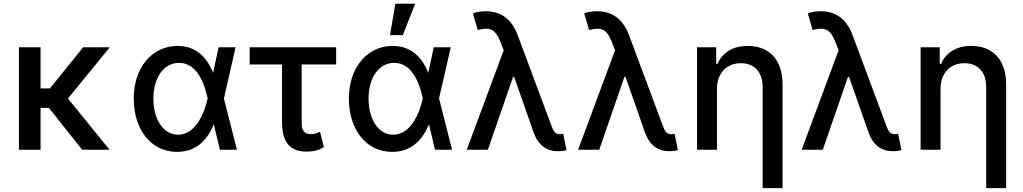

<svg xmlns="http://www.w3.org/2000/svg" viewBox="-20 -797 5446 1022"><path d="M196 -545.5H80.6V0H196V-223H240.1L417.3 0H563.2L341.6 -272.7L564.6 -545.5H422.6L245.7 -326.3H196Z M920.5 11.4C1020.6 12.4 1082.4 -48.7 1116.8 -133.2H1118.6L1150.2 0H1241.1L1171.9 -272.7L1234 -545.5H1143.5L1114.7 -410.5H1113.6C1080.3 -494.7 1021 -552.6 925.1 -552.6C790.1 -552.6 691.8 -437.5 691.8 -272.7C691.8 -106.9 783.7 10.3 920.5 11.4ZM796.5 -272C796.5 -383.5 851.6 -462.4 933.2 -462.4C1032.7 -462.4 1070.3 -344.1 1084.9 -274.1L1085.2 -272.7L1084.9 -271.3C1069.6 -201 1023.8 -79.9 927.9 -79.9C849.1 -79.9 796.5 -161.9 796.5 -272Z M1769.2 -545.5H1308.9V-453.8H1481.2V-146.3C1481.2 -36.6 1527 9.9 1610.8 9.9C1644.2 9.9 1671.9 6 1703.8 -14.2L1683.6 -95.9C1671.5 -90.2 1656.6 -83.1 1637.8 -83.1C1612.9 -83.1 1585.9 -87.4 1585.9 -143.1V-453.8H1769.2Z M2065.7 11.4C2165.8 12.4 2227.6 -48.7 2262.1 -133.2H2263.8L2295.5 0H2386.4L2317.1 -272.7L2379.3 -545.5H2288.7L2259.9 -410.5H2258.9C2225.5 -494.7 2166.2 -552.6 2070.3 -552.6C1935.4 -552.6 1837 -437.5 1837 -272.7C1837 -106.9 1929 10.3 2065.7 11.4ZM1941.8 -272C1941.8 -383.5 1996.8 -462.4 2078.5 -462.4C2177.9 -462.4 2215.6 -344.1 2230.1 -274.1L2230.5 -272.7L2230.1 -271.3C2214.8 -201 2169 -79.9 2073.2 -79.9C1994.3 -79.9 1941.8 -161.9 1941.8 -272ZM2055.8 -610.1H2124.3L2190 -777H2084.5Z M2948.5 7.8C2963.8 8.2 2981.5 6 2995.4 2.1L2978.3 -84.2C2974.4 -83.8 2965.6 -82.7 2960.2 -82.7C2932.5 -82.7 2924.7 -103 2914.8 -129.3L2735.4 -610.4C2703.8 -695 2647 -737.2 2565 -737.2C2535.9 -737.2 2511 -731.5 2497.2 -725.9L2522.7 -637.4C2590.6 -654.8 2617.5 -641 2645.2 -570.7L2661.2 -529.5L2464.5 0H2577.1L2710.9 -387.4H2717L2821 -90.2C2844.8 -24.5 2889.9 7.8 2948.5 7.8Z M3541.2 7.8C3556.5 8.2 3574.2 6 3588.1 2.1L3571 -84.2C3567.1 -83.8 3558.2 -82.7 3552.9 -82.7C3525.2 -82.7 3517.4 -103 3507.5 -129.3L3328.1 -610.4C3296.5 -695 3239.7 -737.2 3157.7 -737.2C3128.6 -737.2 3103.7 -731.5 3089.8 -725.9L3115.4 -637.4C3183.2 -654.8 3210.2 -641 3237.9 -570.7L3253.9 -529.5L3057.2 0H3169.7L3303.6 -387.4H3309.7L3413.7 -90.2C3437.5 -24.5 3482.6 7.8 3541.2 7.8Z M3796.5 -323.9C3796.5 -410.9 3850.5 -460.6 3923.7 -460.6C3996.1 -460.6 4039.4 -413 4039.4 -334.2V204.5H4145.6V-346.9C4145.6 -482.2 4071.7 -552.6 3959.9 -552.6C3878.2 -552.6 3824.2 -514.9 3799 -456.7H3792.3V-545.5H3690.3V0H3796.5Z M4731.2 7.8C4746.4 8.2 4764.2 6 4778.1 2.1L4761 -84.2C4757.1 -83.8 4748.2 -82.7 4742.9 -82.7C4715.2 -82.7 4707.4 -103 4697.4 -129.3L4518.1 -610.4C4486.5 -695 4429.7 -737.2 4347.7 -737.2C4318.5 -737.2 4293.7 -731.5 4279.8 -725.9L4305.4 -637.4C4373.2 -654.8 4400.2 -641 4427.9 -570.7L4443.9 -529.5L4247.2 0H4359.7L4493.6 -387.4H4499.6L4603.7 -90.2C4627.5 -24.5 4672.6 7.8 4731.2 7.8Z M4986.5 -323.9C4986.5 -410.9 5040.5 -460.6 5113.6 -460.6C5186.1 -460.6 5229.4 -413 5229.4 -334.2V204.5H5335.6V-346.9C5335.6 -482.2 5261.7 -552.6 5149.9 -552.6C5068.2 -552.6 5014.2 -514.9 4989 -456.7H4982.2V-545.5H4880.3V0H4986.5Z"/></svg>

Font: Magic Ui Pro Medium
Style: Regular
Weight: 500
Designer: Stefan Endress, Andreas Faust
Version: Version 1.000;FEAKit 1.0